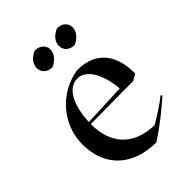

<svg xmlns="http://www.w3.org/2000/svg" viewBox="-205 -779 887 887"><g transform="rotate(-45 239.0 -335.5)"><path d="M342 -263H409L440 -281C442 -391 393 -482 262 -482C132 -462 36 -352 36 -222C36 -77 130 12 284 13C351 -30 402 -72 458 -121L451 -127C425 -104 362 -64 334 -49C196 -53 130 -136 130 -258V-261ZM190 -572C222 -585 242 -611 242 -637C242 -667 215 -686 186 -684C156 -671 136 -648 136 -621C136 -589 162 -572 190 -572ZM335 -572C367 -585 387 -611 387 -637C387 -667 360 -686 331 -684C301 -671 281 -648 281 -621C281 -589 307 -572 335 -572ZM130 -274C134 -365 165 -454 235 -454C303 -454 336 -356 341 -283Z"/></g></svg>

Font: Mazius Display
Style: Regular
Weight: 400
Designer: Alberto Casagrande & Collletttivo
Foundry: Collletttivo
Version: Version 2.000;Glyphs 3.2 (3217)